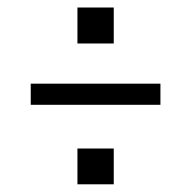

<svg xmlns="http://www.w3.org/2000/svg" viewBox="-20 -555 508 506"><path d="M279.8 -440.4H184.1V-535.2H279.8ZM402.8 -278.8H61V-334.5H402.8ZM279.8 -69.3H184.1V-163.6H279.8Z"/></svg>

Font: Acari Sans
Style: Regular
Weight: 400
Designer: Alfredo Marco Pradil and Stefan Peev
Foundry: Hanken Design Co.
Version: Version 1.045;February 4, 2021;FontCreator 13.0.0.2655 64-bi